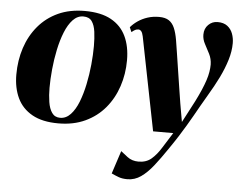

<svg xmlns="http://www.w3.org/2000/svg" viewBox="-53 -584 1111 892"><g transform="rotate(5 502.5 -138.0)"><path d="M307.5 -517.5Q383 -517.5 430.2 -491.5Q477.5 -465.5 500 -418.2Q522.5 -371 522.5 -306Q522.5 -242 503.2 -184.2Q484 -126.5 446.8 -82Q409.5 -37.5 355 -12Q300.5 13.5 229.5 13.5Q155 13.5 107.8 -13Q60.5 -39.5 38.2 -86.5Q16 -133.5 16 -195.5Q16 -262 35.2 -320.5Q54.5 -379 92 -423.5Q129.5 -468 183.5 -492.8Q237.5 -517.5 307.5 -517.5ZM303 -491.5Q275.5 -491.5 254.2 -469Q233 -446.5 218 -409Q203 -371.5 193.5 -326.2Q184 -281 179.5 -234.2Q175 -187.5 175 -147.5Q175 -113 179.8 -82Q184.5 -51 197.8 -32Q211 -13 236 -13Q263.5 -13 284.8 -35.8Q306 -58.5 320.8 -96.2Q335.5 -134 345 -179.8Q354.5 -225.5 359 -272Q363.5 -318.5 363.5 -358.5Q363.5 -395 359.5 -425.2Q355.5 -455.5 342.8 -473.5Q330 -491.5 303 -491.5ZM585.5 -423.5Q582 -440 576.2 -446.8Q570.5 -453.5 563 -453.5Q554.5 -453.5 547.5 -449.8Q540.5 -446 531.5 -438.5L522 -460.5Q536 -477 555.8 -490.5Q575.5 -504 600.2 -512Q625 -520 654 -520Q682.5 -520 699.5 -508.8Q716.5 -497.5 726 -475.2Q735.5 -453 741 -420.5Q745 -397 750.5 -360.8Q756 -324.5 762.5 -282.8Q769 -241 775.2 -200.8Q781.5 -160.5 786.5 -129L801.5 -43L855 -145Q870 -175 880.8 -200Q891.5 -225 898.5 -246.2Q905.5 -267.5 908.5 -286Q911.5 -304.5 911.5 -320.5Q911 -347 899.5 -369.8Q888 -392.5 876.8 -413.2Q865.5 -434 865.5 -456Q865.5 -484.5 883.5 -502.2Q901.5 -520 926.5 -520Q955 -520 972.2 -506.8Q989.5 -493.5 997.2 -472.5Q1005 -451.5 1005 -428Q1005 -390.5 992.5 -349.5Q980 -308.5 958.8 -265.2Q937.5 -222 910.5 -177Q894 -149 880.2 -124.8Q866.5 -100.5 853.5 -77.5Q840.5 -54.5 825.8 -29.8Q811 -5 792.8 23.8Q774.5 52.5 750 88Q720 132.5 692 168Q664 203.5 635 223.8Q606 244 572 244Q548.5 244 532 238Q515.5 232 497.5 223.5L532.5 116.5Q543 125 564.5 141.5Q586 158 616.5 158Q652.5 158 676.5 137.5Q700.5 117 721 83.5Q741.5 50 766 12H672Z"/></g></svg>

Font: Merriweather 144pt ExtraBold
Style: Italic
Weight: 800
Italic angle: -7.8°
Version: Version 2.101